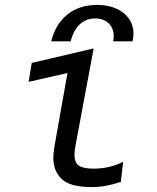

<svg xmlns="http://www.w3.org/2000/svg" viewBox="-20 -751 640 781"><path d="M197 -108Q197 -131 202.5 -161L254.5 -454L96.5 -418L109 -495L361 -554L287.5 -161Q283 -138.5 283 -122.5Q283 -89 301.2 -77Q319.5 -65 360 -65Q391.5 -65 420 -71.2Q448.5 -77.5 481 -92.5L471.5 -11Q437 0 409.8 5Q382.5 10 353.5 10Q265 10 231 -22.8Q197 -55.5 197 -108ZM375.5 -731Q419.5 -731 453 -716Q486.5 -701 504.8 -674.5Q523 -648 523 -614Q523 -600.5 519 -583H440Q442.5 -595.5 442.5 -605Q442.5 -636.5 421.8 -656.2Q401 -676 367 -676Q330 -676 304.2 -651.8Q278.5 -627.5 267.5 -583H188.5Q205 -652 253.5 -691.5Q302 -731 375.5 -731Z"/></svg>

Font: JuliaMono
Style: Italic
Weight: 400
Italic angle: -9°
Monospace: yes
Designer: cormullion
Foundry: corm
Version: Version 0.057; ttfautohint (v1.8.4)